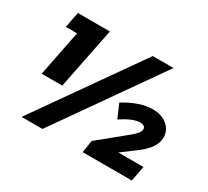

<svg xmlns="http://www.w3.org/2000/svg" viewBox="-139 -920 1230 1138"><g transform="rotate(30 476.5 -350.5)"><path d="M97 -700H316L232 -281H91L153 -593H76ZM718 -104H890L870 0H534L547 -84L732 -235Q778 -273 778 -296Q778 -309 769 -316Q760 -323 744 -323Q693 -323 615 -270L575 -363Q680 -428 770 -428Q829 -428 867.5 -396Q906 -364 906 -314Q906 -279 883 -244Q860 -209 804 -168ZM259 0H116L609 -701H751Z"/></g></svg>

Font: TypoPRO Montserrat Alternates
Style: Italic
Weight: 800
Italic angle: -11.3°
Designer: Julieta Ulanovsky
Foundry: Julieta Ulanovsky
Version: Version 6.001